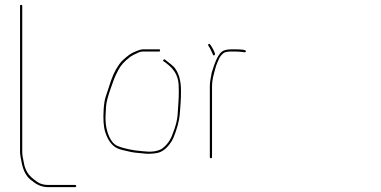

<svg xmlns="http://www.w3.org/2000/svg" viewBox="-20 -657 1566 790"><path d="M67 -637C64 -637 62.5 -635.7 62.5 -633V-32C62.5 -22.7 65 -6.5 70 16.5C77.4 50.7 91.9 74.5 113.5 88C132.9 104.7 154.6 113 178.5 113H288.5C291.8 113 293.5 111.5 293.5 108.5C293.5 105.5 291.8 104 288.5 104H178.5C160.4 104 145.7 100 134.5 92C113.9 78.3 99.9 65.1 92.5 52.5C89.2 46.8 86.3 41 84 35C81.7 29 79.8 22.2 78.5 14.5C77.2 6.8 75.7 -0.9 74 -8.7C72.3 -16.4 71.5 -24.2 71.5 -32V-633C71.5 -635.7 70 -637 67 -637Z M638.7 -449.5C638.7 -452.5 637.4 -454 634.7 -454H567.7C560.5 -454 547.2 -449.7 527.7 -441C517 -436.2 502 -424.9 482.7 -407C464.1 -387 448.9 -360 437 -326C431.9 -311.3 424.4 -288.7 414.7 -258.4C410.8 -246 408.1 -229.7 406.7 -209.5C403.8 -167.5 406 -135.3 413.2 -113C424.1 -79.4 440.6 -57.3 462.8 -46.8C471.5 -42.6 489.7 -37.7 517.2 -32C526.9 -30 536.2 -28.7 545.2 -28C554.2 -27.3 565 -26.3 577.7 -24.9C590.3 -23.5 605.7 -24.2 623.7 -27C647.2 -30.6 668 -46.9 686.2 -76C691.2 -84 696.8 -97.1 703.1 -115.2C709.4 -133.3 713.9 -150.1 716.7 -165.5C718.7 -176.5 720 -187.8 720.7 -199.5C721.4 -211.2 722.2 -223.3 723.2 -236C724.2 -248.7 724.7 -264.7 724.7 -284C724.7 -310.8 720.9 -333.7 713.2 -352.5C709.5 -361.5 705 -369.5 699.8 -376.6C694.5 -383.6 680.8 -395.4 658.7 -412C656 -413.3 653.9 -412.8 652.2 -410.5C650.5 -408.2 650.7 -406.3 652.7 -405L661.7 -399C683.3 -382.8 697.8 -366.3 705.2 -349.5C708.9 -341.2 711.5 -332.8 713.2 -324.5C714.9 -316.2 715.7 -302.5 715.7 -283.5C715.7 -264.5 715.2 -248.7 714.2 -236C713.2 -223.3 712.1 -206.3 710.8 -184.8C709.5 -163.3 702.8 -137.3 690.7 -107C681.8 -80.2 666.4 -59.2 644.7 -44C626 -33.8 601.4 -30.7 570.7 -34.5C562.7 -35.5 554.4 -36.3 545.7 -37C537 -37.7 523.7 -39.9 505.8 -43.8C487.9 -47.6 474.2 -51.7 464.7 -56C445.7 -63.6 431.4 -83.4 421.7 -115.5C418.4 -126.5 416.2 -137.3 415.2 -148C414.2 -158.7 413.9 -169 414.2 -179C414.5 -189 415.3 -202.4 416.4 -219.3C417.6 -236.1 424.2 -261.4 436.2 -295L448.7 -330C452 -339.3 458.3 -352.8 467.6 -370.4C476.9 -388.1 492.3 -405.1 513.9 -421.5C521.4 -427.2 533.3 -433.7 549.7 -441C555.7 -443.7 561.7 -445 567.7 -445H634.7C637.4 -445 638.7 -446.5 638.7 -449.5Z M861.9 -429.5C867.6 -431.4 864.1 -442.9 851.4 -464L844.4 -474C843.1 -476.7 841.1 -477.2 838.4 -475.5C835.8 -473.8 835.4 -471.7 837.4 -469L843.4 -459C845.4 -456 849.8 -447 856.4 -432C857.1 -429.3 858.9 -428.5 861.9 -429.5ZM986.4 -442C989.8 -442 991.6 -443.5 991.9 -446.5C992.5 -451.5 977.7 -454 947.4 -454H932.4C915.3 -454 902.7 -451.2 894.4 -445.5C882.9 -437.6 872.1 -419.4 861.9 -391C860.3 -386.3 858.6 -381.2 856.9 -375.5C855.3 -369.8 853.4 -364.3 851.4 -359C846.1 -335 843.4 -316.3 843.4 -303V-11C843.4 -7.7 844.9 -6 847.9 -6C850.9 -6 852.4 -7.7 852.4 -11V-303C852.4 -314 853.8 -325.8 856.4 -338.5C857.8 -344.8 859.3 -350.8 860.9 -356.5C862.6 -362.2 864.1 -367.8 865.4 -373.5C866.8 -379.2 868.3 -384.2 869.9 -388.5C871.6 -392.8 874.9 -400.8 879.9 -412.4C884.8 -424 892 -433 901.4 -439.5C906.7 -443.2 917 -445 932.4 -445H947.4C959.4 -445 972.4 -444 986.4 -442Z M984 -102Z"/></svg>

Font: Proton
Style: LitExt
Weight: 500
Version: Version 1.017